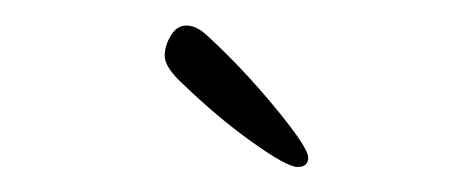

<svg xmlns="http://www.w3.org/2000/svg" viewBox="-20 -537 357 152"><path d="M143.2 -509.6Q172 -483.2 198 -451.6Q224 -420 224 -412.4Q224 -404.8 215.6 -404.8Q207.2 -404.8 179.2 -424.8Q151.2 -444.8 121.6 -473.6Q110.4 -484.8 110.4 -492.8Q110.4 -500.8 115.2 -508.8Q120 -516.8 127.6 -516.8Q135.2 -516.8 143.2 -509.6Z"/></svg>

Font: Rouge Script
Style: Regular
Weight: 400
Designer: Sabrina Mariela Lopez
Foundry: Typesenses
Version: Version 1.003